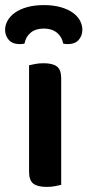

<svg xmlns="http://www.w3.org/2000/svg" viewBox="-46 -726 343 753"><path d="M194 -1Q186 1 170.5 4Q155 7 137 7Q101 7 84.5 -6Q68 -19 68 -52V-470Q76 -472 91.5 -475Q107 -478 125 -478Q161 -478 177.5 -465Q194 -452 194 -419ZM126 -614Q94 -614 74.5 -598Q55 -582 50 -555Q45 -554 41 -553.5Q37 -553 32 -553Q3 -553 -11.5 -569.5Q-26 -586 -26 -609Q-26 -628 -16 -645.5Q-6 -663 13 -676.5Q32 -690 60.5 -698Q89 -706 126 -706Q163 -706 191.5 -698Q220 -690 239 -676.5Q258 -663 267.5 -645.5Q277 -628 277 -609Q277 -586 262.5 -569.5Q248 -553 219 -553Q212 -553 202 -555Q197 -582 177 -598Q157 -614 126 -614Z"/></svg>

Font: Baloo Chettan 2 SemiBold
Style: Regular
Weight: 600
Designer: Maithili Shingre, Unnati Kotecha and Ek Type
Foundry: Ek Type
Version: Version 1.640;hotconv 1.0.111;makeotfexe 2.5.65597; ttfautoh